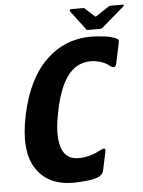

<svg xmlns="http://www.w3.org/2000/svg" viewBox="-57 -864 684 917"><g transform="rotate(-5 285.5 -405.5)"><path d="M404 -39Q398 -12 365 -4Q349 1 327.5 3.5Q306 6 287 7Q268 8 258 8Q135 8 79 -79.5Q23 -167 59 -335Q95 -505 185.5 -592.5Q276 -680 404 -680Q414 -680 432.5 -678.5Q451 -677 471.5 -674.5Q492 -672 505 -667Q519 -663 526.5 -658Q534 -653 532 -642L511 -543Q505 -512 476 -536Q457 -550 434 -556.5Q411 -563 391 -563Q354 -563 325.5 -547Q297 -531 276.5 -502Q256 -473 241.5 -434Q227 -395 217 -348Q210 -316 205.5 -282.5Q201 -249 202.5 -217.5Q204 -186 213 -161Q222 -136 241.5 -121.5Q261 -107 294 -107Q318 -107 343.5 -113.5Q369 -120 385 -129Q411 -143 418.5 -142Q426 -141 422 -124ZM389 -713Q383 -713 382 -717L312 -810Q311 -813 312.5 -816Q314 -819 318 -819H377Q383 -819 385 -815L428 -776Q431 -771 438 -776L497 -815Q503 -819 507 -819H566Q571 -819 571 -816Q571 -813 568 -810L460 -717Q456 -713 451 -713Z"/></g></svg>

Font: Glory ExtraBold
Style: Italic
Weight: 800
Italic angle: -12°
Version: Version 1.011